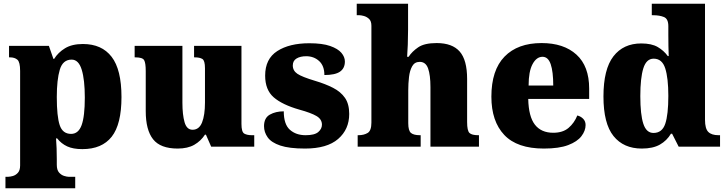

<svg xmlns="http://www.w3.org/2000/svg" viewBox="-20 -780 3865 1021"><path d="M9 221V160H24Q33 160 48 156Q63 152 75 139Q87 126 87 100V-403Q87 -450 72.5 -462.5Q58 -475 33 -475H28V-536H240L264 -467H268Q289 -501 326 -523.5Q363 -546 421 -546Q521 -546 573.5 -478Q626 -410 626 -264Q626 -119 574 -53Q522 13 418 13Q369 13 337.5 -1.5Q306 -16 284 -44H278Q280 -19 281 8.5Q282 36 282 66V96Q282 124 294 137.5Q306 151 321 155.5Q336 160 344 160H380V221ZM358 -68Q397 -68 414 -114.5Q431 -161 431 -261Q431 -356 414.5 -409.5Q398 -463 361 -463Q314 -463 298 -409.5Q282 -356 282 -264Q282 -161 297.5 -114.5Q313 -68 358 -68Z M925 10Q833 10 794 -39.5Q755 -89 755 -189V-402Q755 -445 746.5 -460Q738 -475 700 -475H696V-536H950V-234Q950 -170 961.5 -130Q973 -90 1004 -90Q1039 -90 1054.5 -129Q1070 -168 1070 -235V-417Q1070 -458 1056 -466.5Q1042 -475 1016 -475H1012V-536H1264V-121Q1264 -78 1279 -69.5Q1294 -61 1320 -61H1332V0H1103L1075 -64H1070Q1048 -30 1013 -10Q978 10 925 10Z M1602 10Q1518 10 1470.5 -6Q1423 -22 1403.5 -49.5Q1384 -77 1384 -109Q1384 -153 1415 -170.5Q1446 -188 1489 -188Q1489 -119 1521.5 -90Q1554 -61 1605 -61Q1653 -61 1672.5 -78Q1692 -95 1692 -117Q1692 -146 1663 -163Q1634 -180 1572 -197Q1481 -223 1435.5 -262.5Q1390 -302 1390 -378Q1390 -467 1454.5 -508.5Q1519 -550 1625 -550Q1694 -550 1735.5 -535.5Q1777 -521 1795.5 -499Q1814 -477 1814 -453Q1814 -417 1788 -399Q1762 -381 1705 -381Q1705 -430 1677 -455.5Q1649 -481 1608 -481Q1577 -481 1557 -469Q1537 -457 1537 -432Q1537 -404 1561.5 -387.5Q1586 -371 1656 -350Q1710 -334 1751 -313Q1792 -292 1814.5 -259.5Q1837 -227 1837 -174Q1837 -92 1778 -41Q1719 10 1602 10Z M1882 0V-61H1886Q1915 -61 1935 -73Q1955 -85 1955 -128V-643Q1955 -668 1942.5 -679.5Q1930 -691 1915 -695Q1900 -699 1892 -699H1877V-760H2150V-622Q2150 -581 2148.5 -542.5Q2147 -504 2145 -478H2153Q2171 -506 2204 -528.5Q2237 -551 2302 -551Q2385 -551 2424.5 -506Q2464 -461 2464 -360V-131Q2464 -85 2476.5 -73Q2489 -61 2523 -61H2527V0H2269V-317Q2269 -381 2256.5 -416Q2244 -451 2212 -451Q2185 -451 2172 -428Q2159 -405 2155 -370.5Q2151 -336 2151 -301V-125Q2151 -85 2165.5 -73Q2180 -61 2213 -61H2217V0Z M2872 10Q2730 10 2661.5 -62.5Q2593 -135 2593 -266Q2593 -407 2663 -479Q2733 -551 2860 -551Q2978 -551 3045.5 -489.5Q3113 -428 3113 -309V-254H2789Q2791 -160 2824.5 -117Q2858 -74 2922 -74Q2973 -74 3003.5 -100Q3034 -126 3050 -166Q3069 -161 3081.5 -148Q3094 -135 3094 -115Q3094 -85 3072 -56Q3050 -27 3001.5 -8.5Q2953 10 2872 10ZM2922 -325Q2922 -399 2908.5 -438.5Q2895 -478 2865 -478Q2833 -478 2812 -439Q2791 -400 2791 -325Z M3393 10Q3296 10 3242.5 -56.5Q3189 -123 3189 -267Q3189 -412 3242 -480.5Q3295 -549 3390 -549Q3445 -549 3477.5 -530Q3510 -511 3531 -482H3536Q3535 -505 3534.5 -536Q3534 -567 3534 -596V-641Q3534 -680 3510.5 -689.5Q3487 -699 3454 -699H3446V-760H3729V-143Q3729 -96 3746.5 -78.5Q3764 -61 3801 -61H3809V0H3589L3554 -69H3548Q3526 -32 3489 -11Q3452 10 3393 10ZM3455 -73Q3501 -73 3517.5 -121.5Q3534 -170 3534 -270Q3534 -365 3517.5 -416.5Q3501 -468 3456 -468Q3417 -468 3401 -416.5Q3385 -365 3385 -269Q3385 -171 3401 -122Q3417 -73 3455 -73Z"/></svg>

Font: Noto Serif Myanmar Black
Style: Regular
Weight: 900
Designer: Ben Mitchell and the Monotype Design Team
Foundry: Monotype Imaging Inc.
Version: Version 2.106; ttfautohint (v1.8.4.7-5d5b)